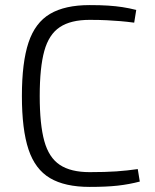

<svg xmlns="http://www.w3.org/2000/svg" viewBox="-20 -722 607 754"><path d="M332 -702Q374 -702 404.5 -700Q435 -698 461 -694Q487 -690 515 -683L507 -633Q477 -637 452.5 -639Q428 -641 399.5 -642.5Q371 -644 332 -644Q258 -644 215 -615.5Q172 -587 154 -522Q136 -457 136 -345Q136 -233 154 -168Q172 -103 215 -74.5Q258 -46 332 -46Q394 -46 437 -49Q480 -52 521 -58L529 -9Q487 2 442.5 7Q398 12 332 12Q235 12 176.5 -22.5Q118 -57 92 -135Q66 -213 66 -345Q66 -477 92 -555Q118 -633 176.5 -667.5Q235 -702 332 -702Z"/></svg>

Font: Exo 2 Light
Style: Regular
Weight: 300
Designer: Natanael Gama
Foundry: Natanael Gama
Version: Version 2.010